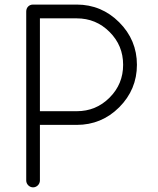

<svg xmlns="http://www.w3.org/2000/svg" viewBox="-20 -786 686 836"><path d="M94.2 0C94.2 16.1 107.9 29.8 124 29.8C140.1 29.8 153.8 16.1 153.8 0V-242.2H314C385.7 -242.2 447.8 -267.6 499 -318.8C550.3 -370.1 576.2 -432.1 576.2 -503.9C576.2 -575.7 550.3 -637.7 499 -689C447.8 -740.2 385.7 -766.1 314 -766.1H124C106.4 -766.1 94.2 -753.4 94.2 -735.8ZM153.8 -706.1H314C370.1 -706.1 417.5 -686.5 457 -647C496.6 -607.4 516.1 -560.1 516.1 -503.9C516.1 -447.8 496.6 -400.4 457 -360.8C417.5 -321.3 370.1 -301.8 314 -301.8H153.8Z"/></svg>

Font: Nemoy
Style: Medium
Weight: 500
Designer: BSozoo
Foundry: BSozoo
Version: Version 001.000